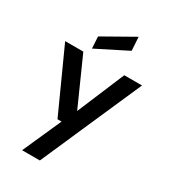

<svg xmlns="http://www.w3.org/2000/svg" viewBox="-230 -860 1051 1190"><g transform="rotate(30 295.0 -265.0)"><path d="M127 220 250 -56H221L20 -499H150L301 -161L443 -499H570L254 220ZM187 -542 182 -626 401 -750 407 -653Z"/></g></svg>

Font: DM Sans 20pt SemiBold
Style: Regular
Weight: 600
Version: Version 4.004;gftools[0.9.30]